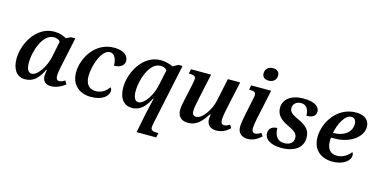

<svg xmlns="http://www.w3.org/2000/svg" viewBox="-91 -1259 3926 1991"><g transform="rotate(15 1872.0 -263.5)"><path d="M179 10C270 10 321 -44 369 -141H376C370 -112 368 -94 368 -74C368 -19 403 10 458 10C522 10 578 -24 610 -50L589 -86C567 -73 547 -63 527 -63C506 -63 493 -79 493 -113C493 -139 504 -198 509 -220L576 -535H531L481 -511C452 -529 400 -546 349 -546C151 -546 41 -329 41 -173C41 -69 86 10 179 10ZM232 -64C199 -64 175 -92 175 -171C175 -286 238 -489 360 -489C388 -489 415 -479 428 -458L393 -288C370 -178 295 -64 232 -64Z M887 10C1016 10 1074 -53 1074 -103C1074 -119 1068 -133 1060 -139C1032 -101 990 -61 919 -61C847 -61 809 -110 809 -193C809 -298 868 -490 962 -490C1011 -490 1036 -433 1036 -365C1112 -365 1146 -404 1146 -444C1146 -498 1098 -546 992 -546C784 -546 674 -345 674 -197C674 -58 770 10 887 10Z M1481 40 1441 240H1652L1662 191H1641C1606 191 1580 182 1580 150C1580 142 1583 122 1587 103L1724 -546H1680L1624 -515C1594 -531 1541 -546 1491 -546C1300 -546 1187 -333 1187 -173C1187 -53 1243 10 1327 10C1421 10 1473 -55 1516 -141H1522C1516 -115 1490 -2 1481 40ZM1378 -64C1345 -64 1321 -94 1321 -173C1321 -277 1380 -489 1505 -489C1539 -489 1565 -475 1574 -458L1538 -289C1517 -184 1442 -64 1378 -64Z M2235 10C2300 10 2348 -23 2379 -54L2357 -86C2334 -71 2318 -64 2297 -64C2275 -64 2262 -80 2262 -111C2262 -139 2270 -184 2275 -210L2345 -536H2213L2162 -293C2140 -189 2060 -73 1997 -73C1962 -73 1952 -95 1952 -125C1952 -152 1961 -201 1969 -237L2033 -536H1817L1807 -487H1821C1859 -487 1881 -479 1881 -447C1881 -440 1876 -412 1872 -388L1834 -212C1827 -178 1817 -135 1817 -102C1817 -43 1845 9 1929 9C2022 9 2071 -49 2128 -135H2136C2133 -118 2131 -98 2131 -84C2131 -33 2161 10 2235 10Z M2625 -630C2666 -630 2707 -653 2707 -707C2707 -749 2675 -767 2636 -767C2591 -767 2555 -741 2555 -689C2555 -649 2585 -630 2625 -630ZM2569 10C2633 10 2684 -25 2715 -56L2693 -88C2670 -73 2650 -64 2629 -64C2607 -64 2595 -80 2595 -111C2595 -137 2603 -182 2609 -212L2678 -536H2463L2454 -487H2470C2507 -487 2526 -480 2526 -448C2526 -437 2524 -423 2520 -408L2483 -230C2473 -183 2463 -123 2463 -90C2463 -30 2501 10 2569 10Z M2930 10C3078 10 3159 -57 3159 -161C3159 -236 3117 -281 3031 -320C2961 -352 2927 -373 2927 -417C2927 -460 2959 -493 3014 -493C3078 -493 3098 -433 3098 -380C3160 -380 3198 -402 3198 -451C3198 -499 3151 -545 3025 -545C2894 -545 2812 -483 2812 -390C2812 -312 2861 -269 2943 -230C3013 -197 3046 -174 3046 -127C3046 -74 3007 -46 2946 -46C2869 -46 2840 -108 2840 -179C2798 -179 2750 -160 2750 -101C2750 -32 2821 10 2930 10Z M3479 10C3609 10 3667 -57 3667 -105C3667 -120 3663 -133 3656 -139C3628 -101 3575 -61 3510 -61C3438 -61 3401 -107 3401 -188C3401 -199 3401 -213 3403 -227H3439C3609 -227 3734 -322 3734 -429C3734 -502 3681 -546 3590 -546C3379 -546 3266 -346 3266 -197C3266 -57 3362 10 3479 10ZM3420 -280H3410C3429 -379 3484 -490 3553 -490C3586 -490 3605 -467 3605 -425C3605 -338 3525 -280 3420 -280Z"/></g></svg>

Font: Noto Serif SemiBold
Style: Italic
Weight: 600
Italic angle: -12°
Designer: Monotype Design Team
Foundry: Monotype Imaging Inc.
Version: Version 2.014